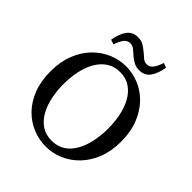

<svg xmlns="http://www.w3.org/2000/svg" viewBox="-219 -933 1086 1086"><g transform="rotate(45 324.5 -389.5)"><path d="M325 14Q271 14 220.5 -6.5Q170 -27 130 -67.5Q90 -108 66.5 -168Q43 -228 43 -307Q43 -383 66.5 -443Q90 -503 130.5 -544.5Q171 -586 221.5 -607.5Q272 -629 325 -629Q378 -629 428.5 -608.5Q479 -588 519 -547Q559 -506 583 -446Q607 -386 607 -307Q607 -231 583.5 -171.5Q560 -112 520 -70.5Q480 -29 429.5 -7.5Q379 14 325 14ZM325 -33Q372 -33 406 -55.5Q440 -78 461.5 -117.5Q483 -157 493 -206Q503 -255 503 -307Q503 -360 493 -409Q483 -458 461.5 -497Q440 -536 406 -559Q372 -582 325 -582Q278 -582 244 -559Q210 -536 188 -497Q166 -458 156 -409Q146 -360 146 -307Q146 -255 156 -206Q166 -157 188 -117.5Q210 -78 244 -55.5Q278 -33 325 -33ZM159 -675Q168 -729 191 -761Q214 -793 256 -793Q281 -793 298.5 -784Q316 -775 333 -760Q348 -749 363.5 -734Q379 -719 400 -719Q423 -719 437.5 -739Q452 -759 463 -793L491 -783Q482 -730 459.5 -697.5Q437 -665 394 -665Q369 -665 351.5 -674Q334 -683 319 -695Q303 -709 286.5 -723.5Q270 -738 250 -738Q227 -738 212.5 -718.5Q198 -699 187 -666Z"/></g></svg>

Font: Lisu Bosa Light
Style: Regular
Weight: 300
Designer: David Morse, Annie Olsen, Victor Gaultney, Frank Grießhammer (Latin)
Foundry: SIL International
Version: Version 2.000